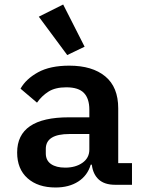

<svg xmlns="http://www.w3.org/2000/svg" viewBox="-20 -819 640 851"><path d="M490 0Q443 0 417.5 -23.5Q392 -47 387 -89H382Q368 -41 327 -14.5Q286 12 226 12Q148 12 102 -29Q56 -70 56 -143Q56 -299 285 -299H376V-333Q376 -382 352 -407Q328 -432 274 -432Q225 -432 195 -413Q165 -394 144 -364L71 -426Q95 -469 148.5 -498.5Q202 -528 287 -528Q389 -528 446.5 -480.5Q504 -433 504 -339V-96H565V0ZM269 -76Q315 -76 345.5 -97.5Q376 -119 376 -156V-225H288Q183 -225 183 -159V-139Q183 -108 206 -92Q229 -76 269 -76ZM152 -745 260 -799 355 -612 278 -575Z"/></svg>

Font: IBM Plex Mono SmBld
Style: Regular
Weight: 600
Monospace: yes
Designer: Mike Abbink, Paul van der Laan, Pieter van Rosmalen
Foundry: Bold Monday
Version: Version 2.3